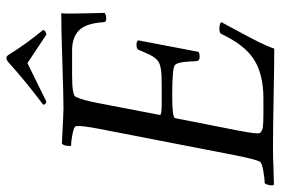

<svg xmlns="http://www.w3.org/2000/svg" viewBox="-163 -700 860 588"><g transform="rotate(-90 267.0 -406.0)"><path d="M383.3 -816.4Q388.7 -816.4 393.1 -809.6Q426.3 -755.9 469.2 -704.1Q468.8 -699.7 464.1 -697Q459.5 -694.3 454.6 -694.3L367.7 -752Q297.4 -717.8 250.5 -694.3Q246.1 -694.3 243.2 -697Q240.2 -699.7 240.7 -704.1Q309.6 -755.4 369.6 -809.6Q377.4 -816.4 383.3 -816.4ZM227.5 -641.6Q268.6 -641.6 369.1 -645Q469.7 -648.4 520.5 -648.4Q518.6 -636.2 520 -580.1Q521.5 -523.9 521.5 -515.6Q516.6 -510.7 503.9 -510.7Q493.2 -510.7 493.2 -517.6Q489.7 -572.8 468 -594Q446.3 -615.2 407.2 -615.2H329.1Q270 -615.2 264.6 -604.5Q254.4 -584 245.1 -534.2L209 -346.7Q208.5 -344.7 211.7 -343.5Q214.8 -342.3 220.5 -341.8Q226.1 -341.3 232.4 -341.1Q238.8 -340.8 247.1 -340.8H294.9Q317.4 -340.8 330.1 -341.3Q342.8 -341.8 354.2 -344.2Q365.7 -346.7 371.6 -350.3Q377.4 -354 383.3 -361.3Q389.2 -368.7 393.6 -377.9Q397.9 -387.2 404.3 -401.9Q406.7 -407.7 408.2 -411.1Q411.1 -418 423.8 -418Q434.1 -418 437.5 -413.1L402.3 -228.5Q398.4 -224.6 386.7 -224.6Q375.5 -224.6 374 -232.4Q372.1 -272 369.4 -283.9Q366.7 -295.9 361.3 -300.8Q351.1 -308.6 266.6 -308.6Q201.2 -308.6 199.2 -299.8L161.1 -106.4Q148.9 -44.4 154.3 -39.1Q161.1 -32.2 172.9 -30.8Q184.6 -29.3 216.8 -29.3H259.8Q335 -29.3 380.9 -59.6Q424.3 -88.4 457 -158.2Q460 -164.1 471.7 -164.1Q489.3 -164.1 493.2 -158.2Q486.8 -146 465.3 -106.4Q443.8 -66.9 431.2 -41.3Q418.5 -15.6 412.1 3.9Q365.7 3.9 266.4 2Q167 0 103.5 0Q81.1 0 46.4 1.5Q11.7 2.9 -4.9 2.9Q-7.8 -1 -5.9 -11.2Q-3.9 -21.5 0 -25.4Q13.7 -25.4 38.6 -29.8Q63.5 -34.2 66.4 -41Q73.2 -54.7 85 -113.3L166 -530.3Q176.8 -585 174.8 -602.5Q174.3 -609.4 151.6 -613.8Q128.9 -618.2 115.2 -618.2Q112.8 -621.6 114.7 -632.3Q116.7 -643.1 121.1 -646.5Q213.9 -641.6 227.5 -641.6Z"/></g></svg>

Font: Amiri
Style: Slanted
Weight: 400
Italic angle: 9°
Designer: Khaled Hosny
Version: Version 000.107